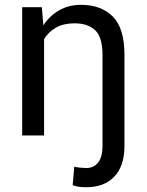

<svg xmlns="http://www.w3.org/2000/svg" viewBox="-20 -558 607 791"><path d="M492.7 43.5Q492.7 126 450.9 169.7Q409.2 213.4 335 213.4Q319.8 213.4 306.9 211.7Q293.9 210 279.3 205.1L286.1 128.4Q293.9 131.3 311 132.8Q328.1 134.3 335 134.3Q366.7 134.3 384.5 111.3Q402.3 88.4 402.3 43.5V-331.5Q402.3 -404.8 372.3 -433.3Q342.3 -461.9 287.1 -461.9Q241.7 -461.9 210.7 -444.3Q179.7 -426.8 161.6 -396.5V0H71.3V-528.3H152.3L158.7 -453.6Q184.6 -493.2 223.9 -515.6Q263.2 -538.1 314 -538.1Q396.5 -538.1 444.6 -490Q492.7 -441.9 492.7 -333Z"/></svg>

Font: Vazirmatn UI FD
Style: Regular
Weight: 400
Designer: Saber Rastikerdar
Foundry: Saber Rastikerdar
Version: Version 33.003